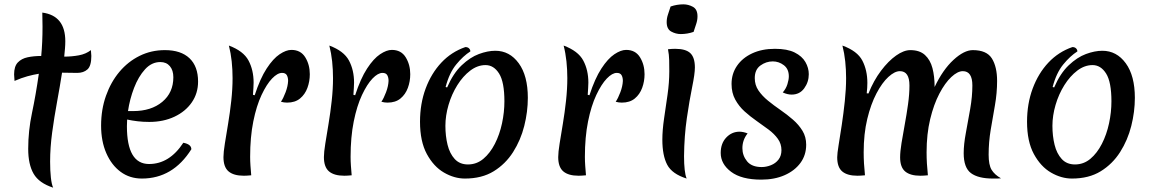

<svg xmlns="http://www.w3.org/2000/svg" viewBox="-20 -808 5311 885"><path d="M211 -63Q211 -21 214.5 10.5Q218 42 225 57Q160 36 135 -7Q110 -50 110 -122Q110 -205 127.5 -287.5Q145 -370 159 -468Q134 -464 106.5 -456.5Q79 -449 47 -435Q47 -442 46 -449.5Q45 -457 45 -465Q45 -502 62 -520Q79 -538 107.5 -544Q136 -550 170 -550Q173 -581 174.5 -615Q176 -649 176 -685Q176 -701 175.5 -717.5Q175 -734 175 -750Q281 -736 281 -618Q281 -602 279.5 -584Q278 -566 276 -547Q311 -547 343.5 -553Q376 -559 399 -577Q399 -571 400 -564Q401 -557 401 -550Q401 -504 383 -488Q365 -472 336 -472Q317 -472 299.5 -472.5Q282 -473 266 -473Q256 -409 243 -338.5Q230 -268 220.5 -198Q211 -128 211 -63Z M634 15Q578 15 536 -16Q494 -47 470 -102Q446 -157 446 -229Q446 -303 468.5 -366.5Q491 -430 530.5 -477Q570 -524 623.5 -550.5Q677 -577 740 -577Q814 -577 853.5 -539.5Q893 -502 893 -432Q893 -378 864 -336Q835 -294 784 -270Q733 -246 668 -246Q640 -246 614.5 -249Q589 -252 566 -257Q565 -241 565 -226Q565 -52 667 -52Q761 -52 825 -150Q862 -143 862 -120Q777 15 634 15ZM719 -522Q679 -522 648.5 -488.5Q618 -455 598 -403Q578 -351 570 -296H594Q677 -296 728 -338.5Q779 -381 779 -452Q779 -484 763 -503Q747 -522 719 -522Z M1154 -369Q1179 -446 1209 -492Q1239 -538 1269 -558Q1299 -578 1323 -578Q1366 -578 1387 -544Q1408 -510 1408 -466Q1408 -433 1397 -403Q1386 -373 1363 -354Q1340 -335 1303 -335Q1296 -335 1289 -336Q1282 -337 1275 -339Q1286 -355 1296.5 -383Q1307 -411 1308 -435Q1308 -451 1302 -461.5Q1296 -472 1280 -472Q1259 -472 1234 -446Q1209 -420 1185.5 -370Q1162 -320 1147.5 -248Q1133 -176 1133 -85Q1133 -65 1134.5 -44Q1136 -23 1138 0Q1127 1 1119 1.5Q1111 2 1104 2Q1057 2 1033.5 -18Q1010 -38 1010 -84Q1010 -106 1016.5 -146.5Q1023 -187 1031.5 -238Q1040 -289 1046 -343.5Q1052 -398 1052 -448Q1052 -487 1048 -525Q1044 -563 1035 -598Q1102 -573 1125.5 -529Q1149 -485 1149 -427Q1149 -417 1148 -402Q1147 -387 1146 -371Z M1617 -369Q1642 -446 1672 -492Q1702 -538 1732 -558Q1762 -578 1786 -578Q1829 -578 1850 -544Q1871 -510 1871 -466Q1871 -433 1860 -403Q1849 -373 1826 -354Q1803 -335 1766 -335Q1759 -335 1752 -336Q1745 -337 1738 -339Q1749 -355 1759.5 -383Q1770 -411 1771 -435Q1771 -451 1765 -461.5Q1759 -472 1743 -472Q1722 -472 1697 -446Q1672 -420 1648.5 -370Q1625 -320 1610.5 -248Q1596 -176 1596 -85Q1596 -65 1597.5 -44Q1599 -23 1601 0Q1590 1 1582 1.5Q1574 2 1567 2Q1520 2 1496.5 -18Q1473 -38 1473 -84Q1473 -106 1479.5 -146.5Q1486 -187 1494.5 -238Q1503 -289 1509 -343.5Q1515 -398 1515 -448Q1515 -487 1511 -525Q1507 -563 1498 -598Q1565 -573 1588.5 -529Q1612 -485 1612 -427Q1612 -417 1611 -402Q1610 -387 1609 -371Z M2123 15Q2074 15 2026.5 -12.5Q1979 -40 1947.5 -98Q1916 -156 1916 -247Q1916 -330 1942 -400Q1968 -470 2014.5 -519.5Q2061 -569 2125 -591Q2136 -591 2142 -585Q2148 -579 2148 -571Q2115 -550 2083 -511Q2051 -472 2034 -407L2041 -405Q2069 -470 2108 -507Q2147 -544 2187.5 -559Q2228 -574 2263 -574Q2329 -574 2371 -516.5Q2413 -459 2413 -357Q2413 -293 2396.5 -227.5Q2380 -162 2345 -107Q2310 -52 2255.5 -18.5Q2201 15 2123 15ZM2137 -50Q2177 -50 2208 -76Q2239 -102 2261 -145Q2283 -188 2294 -239.5Q2305 -291 2305 -341Q2305 -430 2280.5 -469Q2256 -508 2218 -508Q2181 -508 2147.5 -482.5Q2114 -457 2088 -415.5Q2062 -374 2047.5 -324.5Q2033 -275 2033 -228Q2033 -181 2043 -140.5Q2053 -100 2076 -75Q2099 -50 2137 -50Z M2697 -369Q2722 -446 2752 -492Q2782 -538 2812 -558Q2842 -578 2866 -578Q2909 -578 2930 -544Q2951 -510 2951 -466Q2951 -433 2940 -403Q2929 -373 2906 -354Q2883 -335 2846 -335Q2839 -335 2832 -336Q2825 -337 2818 -339Q2829 -355 2839.5 -383Q2850 -411 2851 -435Q2851 -451 2845 -461.5Q2839 -472 2823 -472Q2802 -472 2777 -446Q2752 -420 2728.5 -370Q2705 -320 2690.5 -248Q2676 -176 2676 -85Q2676 -65 2677.5 -44Q2679 -23 2681 0Q2670 1 2662 1.5Q2654 2 2647 2Q2600 2 2576.5 -18Q2553 -38 2553 -84Q2553 -106 2559.5 -146.5Q2566 -187 2574.5 -238Q2583 -289 2589 -343.5Q2595 -398 2595 -448Q2595 -487 2591 -525Q2587 -563 2578 -598Q2645 -573 2668.5 -529Q2692 -485 2692 -427Q2692 -417 2691 -402Q2690 -387 2689 -371Z M3133 -88Q3133 -52 3136 -25.5Q3139 1 3145 15Q3078 -6 3055.5 -48.5Q3033 -91 3033 -164Q3033 -208 3041 -262Q3049 -316 3057 -372Q3065 -428 3065 -479Q3065 -505 3064.5 -530.5Q3064 -556 3059 -581Q3067 -582 3076 -582.5Q3085 -583 3092 -583Q3141 -583 3162 -563Q3183 -543 3183 -497Q3183 -468 3170.5 -407Q3158 -346 3146 -264Q3134 -182 3133 -88ZM3177 -661Q3148 -651 3118 -651Q3095 -651 3074 -662.5Q3053 -674 3053 -706Q3053 -724 3059 -741.5Q3065 -759 3071 -778Q3100 -788 3130 -788Q3153 -788 3174 -776.5Q3195 -765 3195 -733Q3195 -715 3189 -697.5Q3183 -680 3177 -661Z M3489 20Q3398 20 3350 -16Q3302 -52 3302 -103Q3302 -147 3327.5 -174Q3353 -201 3389 -201Q3397 -201 3406.5 -199Q3416 -197 3426 -193Q3402 -163 3402 -125Q3402 -91 3423.5 -64.5Q3445 -38 3491 -38Q3512 -38 3533.5 -46.5Q3555 -55 3568.5 -72.5Q3582 -90 3582 -116Q3582 -145 3565.5 -168Q3549 -191 3523 -210.5Q3497 -230 3467.5 -250.5Q3438 -271 3412 -294.5Q3386 -318 3369 -349Q3352 -380 3352 -421Q3352 -468 3377 -504.5Q3402 -541 3447 -562Q3492 -583 3552 -583Q3609 -583 3643 -566Q3677 -549 3692.5 -522Q3708 -495 3708 -466Q3708 -430 3687 -401Q3666 -372 3629 -372Q3609 -372 3588 -382Q3603 -399 3609.5 -420Q3616 -441 3616 -456Q3616 -490 3593 -507.5Q3570 -525 3542 -525Q3511 -525 3485 -506Q3459 -487 3459 -448Q3459 -416 3476 -391Q3493 -366 3520 -344Q3547 -322 3577.5 -301Q3608 -280 3635 -256.5Q3662 -233 3679 -205Q3696 -177 3696 -141Q3696 -93 3669.5 -57Q3643 -21 3596.5 -0.5Q3550 20 3489 20Z M3983 -377Q4007 -437 4041 -482Q4075 -527 4110.5 -552Q4146 -577 4176 -577Q4219 -577 4243.5 -554.5Q4268 -532 4278 -494Q4288 -456 4288 -407Q4326 -487 4375 -532Q4424 -577 4464 -577Q4528 -577 4552 -538.5Q4576 -500 4576 -435Q4576 -379 4566 -322.5Q4556 -266 4546.5 -209.5Q4537 -153 4537 -95Q4537 -48 4550.5 -25.5Q4564 -3 4594 14Q4584 15 4575 15Q4566 15 4557 15Q4489 15 4455.5 -10Q4422 -35 4422 -102Q4422 -142 4432 -195.5Q4442 -249 4452 -306Q4462 -363 4462 -414Q4462 -480 4418 -480Q4394 -480 4365 -453Q4336 -426 4310 -376.5Q4284 -327 4267.5 -258.5Q4251 -190 4251 -106Q4251 -56 4257 0Q4246 1 4237.5 1.5Q4229 2 4222 2Q4176 2 4152.5 -17.5Q4129 -37 4129 -83Q4129 -109 4135.5 -149Q4142 -189 4150.5 -235Q4159 -281 4165.5 -327.5Q4172 -374 4172 -414Q4172 -480 4128 -480Q4104 -480 4075 -453.5Q4046 -427 4020 -377.5Q3994 -328 3977.5 -259.5Q3961 -191 3961 -106Q3961 -56 3967 0Q3956 1 3947.5 1.5Q3939 2 3932 2Q3886 2 3862.5 -17.5Q3839 -37 3839 -83Q3839 -100 3845.5 -139.5Q3852 -179 3860 -232Q3868 -285 3874 -341.5Q3880 -398 3880 -448Q3880 -487 3876 -525Q3872 -563 3863 -598Q3932 -573 3955 -528.5Q3978 -484 3978 -426Q3978 -403 3975 -378Z M4921 15Q4872 15 4824.5 -12.5Q4777 -40 4745.5 -98Q4714 -156 4714 -247Q4714 -330 4740 -400Q4766 -470 4812.5 -519.5Q4859 -569 4923 -591Q4934 -591 4940 -585Q4946 -579 4946 -571Q4913 -550 4881 -511Q4849 -472 4832 -407L4839 -405Q4867 -470 4906 -507Q4945 -544 4985.5 -559Q5026 -574 5061 -574Q5127 -574 5169 -516.5Q5211 -459 5211 -357Q5211 -293 5194.5 -227.5Q5178 -162 5143 -107Q5108 -52 5053.5 -18.5Q4999 15 4921 15ZM4935 -50Q4975 -50 5006 -76Q5037 -102 5059 -145Q5081 -188 5092 -239.5Q5103 -291 5103 -341Q5103 -430 5078.5 -469Q5054 -508 5016 -508Q4979 -508 4945.5 -482.5Q4912 -457 4886 -415.5Q4860 -374 4845.5 -324.5Q4831 -275 4831 -228Q4831 -181 4841 -140.5Q4851 -100 4874 -75Q4897 -50 4935 -50Z"/></svg>

Font: Merienda Medium
Style: Regular
Weight: 500
Designer: Eduardo Rodriguez Tunni
Foundry: Eduardo Rodriguez Tunni
Version: Version 2.001; ttfautohint (v1.8.4.7-5d5b)